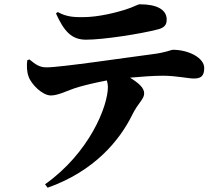

<svg xmlns="http://www.w3.org/2000/svg" viewBox="-20 -804 1040 895"><path d="M241 -741C278 -660 312 -619 381 -619C463 -619 635 -646 716 -667C748 -675 757 -690 757 -713C757 -760 710 -784 632 -784C621 -784 606 -772 561 -758C524 -747 443 -724 364 -724C331 -724 291 -724 249 -748ZM107 -523C104 -498 105 -469 113 -448C125 -411 178 -359 217 -359C250 -359 291 -380 326 -392C358 -403 420 -418 478 -429C481 -419 483 -408 483 -399C483 -308 396 -91 190 55L202 71C420 -6 538 -150 596 -268C625 -327 652 -341 652 -369C652 -394 628 -416 586 -442C642 -447 696 -451 739 -451C801 -451 858 -438 883 -438C913 -438 932 -446 932 -487C932 -534 860 -572 785 -572C778 -572 754 -559 688 -551C578 -537 264 -490 197 -490C163 -490 146 -504 117 -527Z"/></svg>

Font: Noto Serif TC Black
Style: Regular
Weight: 900
Version: Version 1.001;PS 1.001;hotconv 16.6.54;makeotf.lib2.5.65590